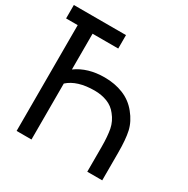

<svg xmlns="http://www.w3.org/2000/svg" viewBox="-169 -898 1022 1046"><g transform="rotate(30 342.0 -375.0)"><path d="M611.5 -173V0H517.5V-156Q517.5 -190.5 515.2 -217.8Q513 -245 509 -266Q500.5 -308.5 472 -343.5Q448 -375 411.5 -389Q375 -403 332.5 -403Q222.5 -403 166.5 -352V0H73V-665.5H0V-750H328V-665.5H166.5V-440.5Q238 -492.5 343.5 -492.5Q408 -492.5 461.2 -471Q514.5 -449.5 551 -404Q589 -357.5 600.5 -306.5Q611.5 -257.5 611.5 -173Z"/></g></svg>

Font: Russisch Sans Medium
Style: Regular
Weight: 500
Width: 4
Designer: Michael Sharanda (font) & Cristiano Sobral (main changes)
Foundry: Michael Sharanda
Version: Version 2.00;September 8, 2020;FontCreator 13.0.0.2681 64-bi